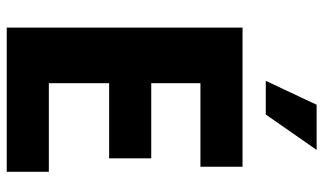

<svg xmlns="http://www.w3.org/2000/svg" viewBox="-215 -745 960 570"><g transform="rotate(90 265.0 -460.0)"><path d="M62 -700H475V-575H227V-429H450V-304H227V-125H490V0H62ZM291 -920H425L320 -769H220Z"/></g></svg>

Font: Moderustic
Style: Bold
Weight: 700
Designer: Tural Alisoy
Foundry: TAFT Foundry
Version: Version 2.120